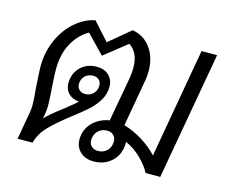

<svg xmlns="http://www.w3.org/2000/svg" viewBox="-88 -706 990 836"><g transform="rotate(15 407.5 -288.0)"><path d="M796 -576 694 0H628Q612 -31 580.5 -61.5Q549 -92 511 -109V-105Q511 -54 478.5 -22Q446 10 395 10Q358 10 335 -11.5Q312 -33 312 -68Q312 -111 341.5 -142Q371 -173 418 -181L454 -381Q458 -404 458 -428Q458 -497 414 -525L312 -444L232 -527Q188 -502 161 -453Q134 -404 134 -335Q134 -309 138 -253Q142 -197 142 -174Q142 -149 135 -114Q155 -136 213 -180Q254 -212 267 -225Q238 -227 220 -245Q202 -263 202 -291Q202 -335 230.5 -363.5Q259 -392 305 -392Q338 -392 358.5 -372.5Q379 -353 379 -322Q379 -289 362 -260.5Q345 -232 320.5 -210Q296 -188 253 -155Q195 -110 162.5 -76.5Q130 -43 118 0H51L74 -130Q76 -146 76 -158Q76 -186 71 -233Q66 -311 66 -329Q66 -394 90.5 -449.5Q115 -505 156 -540.5Q197 -576 245 -586L317 -506L413 -586Q465 -577 495.5 -535Q526 -493 526 -431Q526 -407 522 -387L485 -177Q528 -165 569.5 -139Q611 -113 639 -82L726 -576ZM284 -264Q306 -264 320.5 -278.5Q335 -293 335 -316Q335 -331 325 -340.5Q315 -350 299 -350Q276 -350 261.5 -335.5Q247 -321 247 -299Q247 -284 257.5 -274Q268 -264 284 -264ZM459 -97Q459 -114 448 -124.5Q437 -135 419 -135Q394 -135 378 -118.5Q362 -102 362 -77Q362 -60 373 -49.5Q384 -39 402 -39Q427 -39 443 -55Q459 -71 459 -97Z"/></g></svg>

Font: Sarabun Light
Style: Italic
Weight: 300
Italic angle: -10°
Designer: Suppakit Chalermlarp | Katatrad Co.,Ltd.
Foundry: Cadson Demak Co.,Ltd.
Version: Version 1.000; ttfautohint (v1.6)